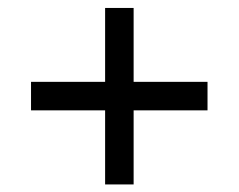

<svg xmlns="http://www.w3.org/2000/svg" viewBox="-20 -608 615 495"><path d="M324.5 -132.5V-323.5H515V-397H324.5V-587.5H251V-397H60V-323.5H251V-132.5Z"/></svg>

Font: Hauora Medium
Style: Regular
Weight: 500
Designer: Wayne Shih
Foundry: WCYS
Version: Version 1.001;hotconv 1.0.109;makeotfexe 2.5.65596